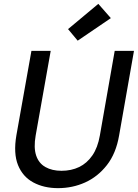

<svg xmlns="http://www.w3.org/2000/svg" viewBox="-20 -964 715 996"><path d="M281 12Q208 12 153 -17.5Q98 -47 73.5 -107.5Q49 -168 65 -262L143 -700H243L165 -261Q154 -198 167.5 -157.5Q181 -117 215.5 -97.5Q250 -78 299 -78Q350 -78 390.5 -97.5Q431 -117 459 -157.5Q487 -198 498 -261L575 -700H675L598 -262Q582 -168 534.5 -107.5Q487 -47 421.5 -17.5Q356 12 281 12ZM383 -753 333 -813 490 -944 555 -870Z"/></svg>

Font: DM Sans 9pt Medium
Style: Italic
Weight: 500
Italic angle: -10°
Version: Version 4.004;gftools[0.9.30]